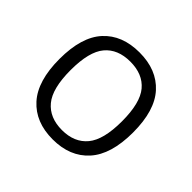

<svg xmlns="http://www.w3.org/2000/svg" viewBox="-119 -872 701 701"><g transform="rotate(45 231.5 -521.5)"><path d="M41.5 -523Q41.5 -636.5 91.8 -691.5Q142 -746.5 231.5 -746.5Q321 -746.5 371.2 -691.2Q421.5 -636 421.5 -523Q421.5 -409.5 371 -353.5Q320.5 -297.5 231.5 -297.5Q142.5 -297.5 92 -353.5Q41.5 -409.5 41.5 -523ZM364 -523Q364 -618 330 -658.5Q296 -699 231.5 -699Q167 -699 133 -658.5Q99 -618 99 -523Q99 -428 133.2 -386.8Q167.5 -345.5 231.5 -345.5Q295.5 -345.5 329.8 -386.8Q364 -428 364 -523Z"/></g></svg>

Font: Encode Sans Light
Style: Regular
Weight: 300
Designer: Multiple Designers
Foundry: Impallari Type
Version: Version 2.000